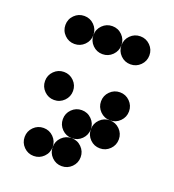

<svg xmlns="http://www.w3.org/2000/svg" viewBox="-126 -783 799 881"><g transform="rotate(20 273.5 -342.0)"><path d="M478.5 -341.8Q478.5 -313.5 458.5 -293.5Q438.5 -273.4 410.2 -273.4Q381.8 -273.4 361.8 -293.5Q341.8 -313.5 341.8 -341.8Q341.8 -370.1 361.8 -390.1Q381.8 -410.2 410.2 -410.2Q438.5 -410.2 458.5 -390.1Q478.5 -370.1 478.5 -341.8ZM478.5 -205.1Q478.5 -176.8 458.5 -156.7Q438.5 -136.7 410.2 -136.7Q381.8 -136.7 361.8 -156.7Q341.8 -176.8 341.8 -205.1Q341.8 -233.4 361.8 -253.4Q381.8 -273.4 410.2 -273.4Q438.5 -273.4 458.5 -253.4Q478.5 -233.4 478.5 -205.1ZM205.1 -68.4Q205.1 -40 185.1 -20Q165 0 136.7 0Q108.4 0 88.4 -20Q68.4 -40 68.4 -68.4Q68.4 -96.7 88.4 -116.7Q108.4 -136.7 136.7 -136.7Q165 -136.7 185.1 -116.7Q205.1 -96.7 205.1 -68.4ZM341.8 -68.4Q341.8 -40 321.8 -20Q301.8 0 273.4 0Q245.1 0 225.1 -20Q205.1 -40 205.1 -68.4Q205.1 -96.7 225.1 -116.7Q245.1 -136.7 273.4 -136.7Q301.8 -136.7 321.8 -116.7Q341.8 -96.7 341.8 -68.4ZM205.1 -341.8Q205.1 -313.5 185.1 -293.5Q165 -273.4 136.7 -273.4Q108.4 -273.4 88.4 -293.5Q68.4 -313.5 68.4 -341.8Q68.4 -370.1 88.4 -390.1Q108.4 -410.2 136.7 -410.2Q165 -410.2 185.1 -390.1Q205.1 -370.1 205.1 -341.8ZM341.8 -205.1Q341.8 -176.8 321.8 -156.7Q301.8 -136.7 273.4 -136.7Q245.1 -136.7 225.1 -156.7Q205.1 -176.8 205.1 -205.1Q205.1 -233.4 225.1 -253.4Q245.1 -273.4 273.4 -273.4Q301.8 -273.4 321.8 -253.4Q341.8 -233.4 341.8 -205.1ZM205.1 -615.2Q205.1 -586.9 185.1 -566.9Q165 -546.9 136.7 -546.9Q108.4 -546.9 88.4 -566.9Q68.4 -586.9 68.4 -615.2Q68.4 -643.6 88.4 -663.6Q108.4 -683.6 136.7 -683.6Q165 -683.6 185.1 -663.6Q205.1 -643.6 205.1 -615.2ZM341.8 -615.2Q341.8 -586.9 321.8 -566.9Q301.8 -546.9 273.4 -546.9Q245.1 -546.9 225.1 -566.9Q205.1 -586.9 205.1 -615.2Q205.1 -643.6 225.1 -663.6Q245.1 -683.6 273.4 -683.6Q301.8 -683.6 321.8 -663.6Q341.8 -643.6 341.8 -615.2ZM478.5 -615.2Q478.5 -586.9 458.5 -566.9Q438.5 -546.9 410.2 -546.9Q381.8 -546.9 361.8 -566.9Q341.8 -586.9 341.8 -615.2Q341.8 -643.6 361.8 -663.6Q381.8 -683.6 410.2 -683.6Q438.5 -683.6 458.5 -663.6Q478.5 -643.6 478.5 -615.2Z"/></g></svg>

Font: DatDot
Style: Bold
Weight: 700
Designer: GGBot
Version: 1.00